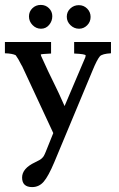

<svg xmlns="http://www.w3.org/2000/svg" viewBox="-30 -548 485 782"><path d="M136 -528Q156 -528 169.5 -514.5Q183 -501 183 -482Q183 -462 170 -446.5Q157 -431 137 -431Q117 -431 102.5 -446Q88 -461 88 -481Q88 -501 102 -514.5Q116 -528 136 -528ZM291 -527Q311 -527 325 -513Q339 -499 339 -479Q339 -459 325 -445Q311 -431 292 -431Q272 -431 257 -445.5Q242 -460 242 -480Q242 -500 256.5 -513.5Q271 -527 291 -527ZM313 -304Q319 -316 319 -322Q319 -328 272 -330V-377H422V-331Q404 -330 393 -327Q382 -324 377 -319Q365 -305 347 -261L191 113Q167 170 148 192Q129 214 101 214Q60 214 60 175Q60 138 113 113Q123 108 130.5 104Q138 100 142 95Q148 91 156 71L187 -6L59 -281V-280Q51 -296 44.5 -307Q38 -318 34 -323Q21 -330 -10 -331V-377H178V-330Q136 -328 136 -326Q136 -322 143 -308Q155 -281 166 -258L199 -190Q205 -178 210 -167Q221 -143 233 -116Z"/></svg>

Font: New Athena Unicode
Style: Bold
Weight: 700
Designer: J. Rusten 1997; rev. by R. Hancock 2001, 2002, rev. by D. Mastronarde 2002-2021
Foundry: Society for Classical Studies (formerly American Philological Association)
Version: Version 5.008